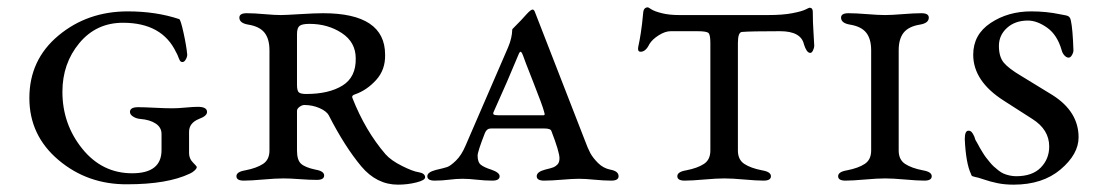

<svg xmlns="http://www.w3.org/2000/svg" viewBox="-20 -489 3018 523"><path d="M420 -80V-124Q420 -142 404 -152.5Q388 -163 362 -165Q351 -166 342.5 -171.5Q334 -177 334 -184Q334 -197 356 -197Q372 -197 401 -195.5Q430 -194 450 -194Q464 -194 485.5 -196Q507 -198 519 -198Q544 -198 544 -184Q544 -173 522 -165Q495 -154 495 -130V-72Q495 -57 505.5 -46.5Q516 -36 516 -34Q516 -30 510 -24.5Q504 -19 497 -16Q436 13 327 13Q219 14 139.5 -53Q60 -120 60 -222Q60 -326 139 -392Q218 -458 328 -458Q405 -458 468 -437Q472 -436 480 -399.5Q488 -363 490 -340Q490 -334 486 -327Q482 -320 477 -320Q475 -320 473 -321Q471 -322 469.5 -325Q468 -328 467 -330.5Q466 -333 464 -338Q462 -343 460 -346Q422 -427 315 -427Q242 -427 196 -371.5Q150 -316 150 -239Q150 -151 204 -84Q258 -17 340 -17Q420 -17 420 -80Z M789 -79Q789 -53 800 -43Q811 -33 839 -27Q863 -23 863 -11Q863 1 843 1Q823 1 796.5 -1Q770 -3 752 -3Q731 -3 697 0Q663 3 644 3Q624 3 624 -9Q624 -21 648 -25Q679 -31 696.5 -42.5Q714 -54 714 -79V-352Q714 -383 700.5 -400Q687 -417 656 -422Q632 -426 632 -441Q632 -453 652 -453Q672 -453 700 -450.5Q728 -448 745 -448Q757 -448 797.5 -450.5Q838 -453 860 -453Q1029 -453 1029 -340Q1030 -299 1004.5 -271Q979 -243 947 -232Q937 -229 940 -222Q975 -133 1030 -69Q1045 -52 1075 -37Q1105 -22 1120 -20Q1138 -17 1138 -6Q1138 2 1114 8Q1090 14 1064 14Q1006 14 964 -36Q919 -90 876 -174Q870 -186 850.5 -194.5Q831 -203 809 -203Q803 -203 796 -198Q789 -193 789 -187ZM789 -396V-258Q789 -241 794.5 -237Q800 -233 814 -233Q876 -233 913 -256Q950 -279 949 -330Q949 -374 911 -399Q873 -424 823 -424Q803 -424 796 -418.5Q789 -413 789 -396Z M1391 -337Q1363 -269 1325 -185Q1322 -179 1325 -177Q1328 -175 1338 -175H1454Q1458 -175 1460 -175Q1462 -175 1463 -176Q1464 -177 1463.5 -179Q1463 -181 1462 -185Q1458 -201 1432.5 -265.5Q1407 -330 1405 -337Q1402 -345 1400 -347Q1398 -349 1396 -347Q1394 -345 1391 -337ZM1642 -27Q1665 -23 1665 -9Q1665 3 1645 3Q1625 3 1599.5 0.5Q1574 -2 1557 -2Q1540 -2 1511 0.5Q1482 3 1462 3Q1442 3 1442 -9Q1442 -21 1465 -27Q1482 -31 1488 -33.5Q1494 -36 1499 -41.5Q1504 -47 1504 -58Q1504 -75 1482 -132Q1480 -139 1463 -139H1317Q1306 -139 1301 -127Q1281 -76 1281 -65Q1281 -47 1290 -40Q1299 -33 1318 -27Q1341 -19 1341 -9Q1341 3 1321 3Q1301 3 1279 0.5Q1257 -2 1240 -2Q1223 -2 1203.5 0.5Q1184 3 1164 3Q1144 3 1144 -9Q1144 -20 1167 -26Q1189 -31 1198 -34Q1207 -37 1222 -51.5Q1237 -66 1248 -92L1364 -360Q1370 -374 1372.5 -386Q1375 -398 1375 -403.5Q1375 -409 1376 -410Q1403 -437 1415 -451Q1426 -463 1431 -463Q1435 -463 1438 -454L1573 -107Q1581 -85 1588 -72Q1595 -59 1609 -45Q1623 -31 1642 -27Z M1915 -79V-372Q1915 -395 1909.5 -399.5Q1904 -404 1879 -404H1807Q1792 -404 1774.5 -393Q1757 -382 1749 -369Q1739 -348 1725 -348Q1718 -348 1718 -356Q1718 -360 1720 -368.5Q1722 -377 1725.5 -399Q1729 -421 1732 -454Q1733 -469 1745 -469Q1746 -469 1754.5 -463.5Q1763 -458 1783 -453Q1803 -448 1830 -448H2073Q2112 -448 2138 -453Q2164 -458 2174 -463Q2184 -468 2185 -468Q2194 -468 2194 -457Q2194 -428 2196 -399.5Q2198 -371 2198 -364Q2198 -359 2194.5 -351.5Q2191 -344 2186 -345Q2177 -346 2170 -368Q2162 -404 2105 -404Q2025 -404 2001 -402Q1990 -401 1990 -372V-79Q1990 -54 2007.5 -42.5Q2025 -31 2056 -25Q2080 -21 2080 -9Q2080 3 2060 3Q2041 3 2007.5 0Q1974 -3 1953 -3Q1932 -3 1898 0Q1864 3 1845 3Q1825 3 1825 -9Q1825 -21 1849 -25Q1880 -31 1897.5 -42.5Q1915 -54 1915 -79Z M2283 3Q2263 3 2263 -9Q2263 -21 2287 -25Q2318 -31 2335.5 -42.5Q2353 -54 2353 -79V-352Q2353 -383 2339.5 -400Q2326 -417 2295 -422Q2271 -426 2271 -441Q2271 -453 2291 -453Q2311 -453 2342 -450.5Q2373 -448 2391 -448Q2408 -448 2439 -450.5Q2470 -453 2490 -453Q2510 -453 2510 -441Q2510 -426 2486 -422Q2455 -417 2441.5 -400Q2428 -383 2428 -352V-79Q2428 -54 2445.5 -42.5Q2463 -31 2494 -25Q2518 -21 2518 -9Q2518 3 2498 3Q2479 3 2445.5 0Q2412 -3 2391 -3Q2370 -3 2336 0Q2302 3 2283 3Z M2748 -9Q2792 -9 2815 -32.5Q2838 -56 2838 -90Q2838 -136 2792 -165L2714 -215Q2631 -268 2631 -340Q2631 -395 2678.5 -426.5Q2726 -458 2789 -458Q2810 -458 2829.5 -456Q2849 -454 2865.5 -450.5Q2882 -447 2884 -447Q2895 -445 2897 -433Q2902 -411 2904 -352Q2904 -346 2900 -339Q2896 -332 2891 -332Q2885 -332 2879.5 -338Q2874 -344 2872 -352Q2860 -394 2832.5 -413.5Q2805 -433 2780 -433Q2745 -433 2723 -413Q2701 -393 2701 -364Q2701 -334 2714.5 -318Q2728 -302 2762 -282L2847 -230Q2918 -185 2918 -115Q2918 -69 2869 -27.5Q2820 14 2741 14Q2717 14 2697.5 10Q2678 6 2660.5 0Q2643 -6 2636 -7Q2631 -8 2629 -9Q2627 -10 2626 -12L2625 -15Q2611 -44 2608 -110Q2608 -133 2618 -133Q2623 -133 2626.5 -129.5Q2630 -126 2634 -117L2637 -108Q2638 -107 2642.5 -98.5Q2647 -90 2649 -86.5Q2651 -83 2656.5 -74Q2662 -65 2665.5 -60.5Q2669 -56 2675.5 -48Q2682 -40 2687 -35.5Q2692 -31 2699.5 -25Q2707 -19 2714 -16Q2721 -13 2730 -11Q2739 -9 2748 -9Z"/></svg>

Font: EB Garamond SC 12
Style: Regular
Weight: 400
Version: Version 0.016 ; ttfautohint (v0.97) -l 8 -r 50 -G 200 -x 0 -